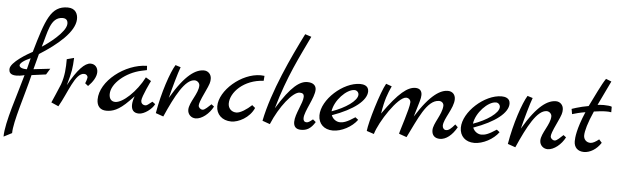

<svg xmlns="http://www.w3.org/2000/svg" viewBox="-58 -998 4821 1492"><g transform="rotate(5 2352.5 -251.5)"><path d="M224 -393C366 -482 491 -589 495 -686C497 -726 479 -773 416 -773C285 -773 249 -662 175 -406C141 -388 6 -311 6 -256C6 -237 12 -211 63 -211C79 -211 100 -213 127 -220C85 -65 6 158 6 270L70 237C70 148 142 -64 181 -225L293 -240L322 -287L192 -272ZM384 -688C415 -688 425 -668 424 -645C421 -579 286 -480 241 -452C276 -559 286 -688 384 -688ZM141 -267C100 -267 82 -279 82 -293C82 -309 111 -333 163 -355Z M631 -354C586 -354 530 -296 461 -171C493 -283 495 -305 499 -387L443 -372C443 -303 440 -243 416 -174C408 -152 353 -27 353 -27L410 -2C475 -114 518 -270 587 -270C604 -270 616 -260 616 -243C616 -237 607 -209 602 -198L626 -179C661 -213 688 -255 688 -293C688 -329 665 -354 631 -354Z M1135 -101C1105 -78 1095 -68 1083 -68C1060 -68 1048 -84 1048 -101C1048 -135 1110 -260 1110 -260L1068 -285C1009 -170 906 -74 847 -74C819 -74 799 -92 799 -131C799 -215 909 -307 1029 -333L1071 -342L1069 -375C897 -372 709 -225 709 -81C709 -30 736 0 784 0C830 0 879 -13 957 -93L994 -131C985 -107 979 -83 979 -62C979 -27 994 0 1038 0C1080 0 1140 -45 1158 -84Z M1594 -121C1574 -103 1546 -73 1529 -73C1511 -73 1496 -88 1496 -103C1496 -117 1502 -139 1537 -213C1568 -279 1571 -292 1571 -318C1571 -352 1546 -378 1513 -378C1451 -378 1370 -332 1259 -142C1279 -222 1313 -343 1330 -387L1289 -400C1252 -340 1196 -177 1169 -15L1229 6C1303 -162 1374 -295 1448 -295C1469 -295 1487 -277 1487 -258C1487 -195 1418 -121 1418 -63C1418 -28 1445 -1 1480 -1C1529 -1 1586 -48 1615 -105Z M1910 -142C1873 -107 1823 -74 1792 -74C1754 -74 1727 -101 1727 -139C1727 -226 1828 -331 1982 -338L1985 -377C1975 -378 1965 -379 1955 -379C1806 -379 1640 -234 1640 -110C1640 -49 1685 -1 1759 -1C1813 -1 1900 -43 1934 -122Z M2390 -73C2369 -56 2356 -46 2343 -46C2323 -46 2316 -58 2316 -76C2316 -131 2390 -241 2390 -305C2390 -335 2369 -358 2322 -358C2265 -358 2197 -314 2087 -133C2159 -388 2245 -550 2321 -711L2272 -727C2180 -544 2046 -260 2000 -28L2059 -7C2117 -147 2216 -271 2269 -271C2294 -271 2303 -260 2303 -242C2303 -193 2246 -103 2246 -41C2246 -8 2261 16 2304 16C2348 16 2381 -1 2413 -54Z M2717 -118C2654 -76 2627 -69 2600 -69C2575 -69 2545 -86 2533 -118C2702 -178 2798 -256 2798 -327C2798 -372 2756 -379 2732 -379C2599 -379 2437 -232 2437 -109C2437 -43 2482 0 2551 0C2618 0 2699 -43 2740 -100ZM2528 -148C2539 -234 2630 -328 2692 -328C2710 -328 2725 -313 2725 -295C2725 -247 2633 -184 2528 -148Z M3495 -130C3465 -94 3447 -80 3427 -80C3411 -80 3399 -94 3399 -112C3399 -166 3474 -254 3474 -325C3474 -361 3451 -385 3415 -385C3360 -385 3280 -343 3168 -163C3202 -281 3213 -304 3213 -335C3213 -368 3195 -386 3162 -386C3103 -386 3033 -335 2913 -164C2931 -277 2950 -322 2977 -382L2932 -398C2892 -329 2820 -88 2814 -20L2871 -1C2898 -97 3033 -304 3097 -304C3117 -304 3132 -289 3132 -271C3132 -224 3067 -37 3066 -20L3126 1C3198 -142 3259 -301 3354 -301C3375 -301 3391 -286 3390 -265C3386 -196 3322 -124 3322 -70C3322 -31 3345 -8 3385 -8C3433 -8 3480 -46 3516 -110Z M3820 -118C3757 -76 3730 -69 3703 -69C3678 -69 3648 -86 3636 -118C3805 -178 3901 -256 3901 -327C3901 -372 3859 -379 3835 -379C3702 -379 3540 -232 3540 -109C3540 -43 3585 0 3654 0C3721 0 3802 -43 3843 -100ZM3631 -148C3642 -234 3733 -328 3795 -328C3813 -328 3828 -313 3828 -295C3828 -247 3736 -184 3631 -148Z M4340 -121C4320 -103 4292 -73 4275 -73C4257 -73 4242 -88 4242 -103C4242 -117 4248 -139 4283 -213C4314 -279 4317 -292 4317 -318C4317 -352 4292 -378 4259 -378C4197 -378 4116 -332 4005 -142C4025 -222 4059 -343 4076 -387L4035 -400C3998 -340 3942 -177 3915 -15L3975 6C4049 -162 4120 -295 4194 -295C4215 -295 4233 -277 4233 -258C4233 -195 4164 -121 4164 -63C4164 -28 4191 -1 4226 -1C4275 -1 4332 -48 4361 -105Z M4619 -112C4593 -91 4571 -79 4553 -79C4521 -79 4500 -102 4500 -132C4500 -166 4518 -232 4559 -324C4589 -328 4622 -333 4652 -333C4667 -333 4680 -333 4694 -330V-373C4685 -378 4659 -381 4631 -381C4614 -381 4598 -379 4583 -378C4640 -499 4651 -518 4674 -568L4631 -585C4600 -541 4550 -432 4515 -363C4451 -353 4366 -324 4385 -328L4392 -289C4418 -297 4451 -306 4494 -313C4436 -177 4431 -109 4431 -81C4431 -33 4461 -4 4509 -4C4556 -4 4607 -34 4641 -87Z"/></g></svg>

Font: Marck Script
Style: Regular
Weight: 400
Designer: Denis Masharov, Marck Fogel
Foundry: Denis Masharov
Version: Version 1.002